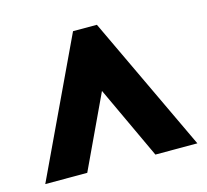

<svg xmlns="http://www.w3.org/2000/svg" viewBox="-76 -800 694 645"><g transform="rotate(-15 270.5 -478.0)"><path d="M6 -242 229 -714H312L535 -242H389L271 -495L152 -242Z"/></g></svg>

Font: Noto Sans Gujarati UI ExtraCondensed Black
Style: Regular
Weight: 900
Width: 2
Designer: Jelle Bosma - Monotype Design Team, Universal Thirst
Foundry: Monotype Imaging Inc.
Version: Version 2.106; ttfautohint (v1.8.4.7-5d5b)